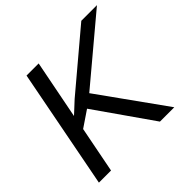

<svg xmlns="http://www.w3.org/2000/svg" viewBox="-168 -864 1041 1041"><g transform="rotate(-45 352.0 -344.0)"><path d="M609 0H499L269 -329L176 -266L124 0H31L164 -688H257L191 -351L259 -414L584 -688H704L337 -380Z"/></g></svg>

Font: Libra Sans
Style: Italic
Weight: 400
Italic angle: -12°
Foundry: Context Ltd
Version: Version 1.002